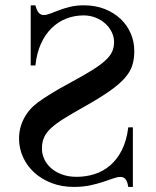

<svg xmlns="http://www.w3.org/2000/svg" viewBox="-20 -698 596 733"><path d="M52.7 -168.9Q52.7 -210 71.5 -245.8Q90.3 -281.7 124 -306.6Q141.6 -319.8 172.6 -339.1Q203.6 -358.4 251 -383.8Q299.8 -410.2 331.8 -430.2Q363.8 -450.2 382.3 -467.3Q400.9 -484.4 408.2 -501Q415.5 -517.6 415.5 -537.1Q415.5 -557.6 406.2 -576.2Q397 -594.7 381.3 -608.6Q365.7 -622.6 344.5 -630.9Q323.2 -639.2 299.3 -639.2Q264.2 -639.2 232.9 -627Q201.7 -614.7 177 -590.6Q152.3 -566.4 136.2 -530.8Q120.1 -495.1 115.2 -448.2H97.2V-677.7H115.2Q120.6 -656.7 128.4 -648.7Q136.2 -640.6 147 -640.6Q157.7 -640.6 172.1 -646.2Q186.5 -651.9 205.1 -658.9Q223.6 -666 247.3 -671.9Q271 -677.7 299.8 -677.7Q344.2 -677.7 379.9 -663.6Q415.5 -649.4 440.7 -625.5Q465.8 -601.6 479.2 -570.1Q492.7 -538.6 492.7 -503.4Q492.7 -472.7 484.9 -448Q477.1 -423.3 455.6 -399.2Q434.1 -375 396.5 -348.9Q358.9 -322.8 299.8 -289.6Q256.3 -265.1 225.8 -246.3Q195.3 -227.5 176.3 -210.2Q157.2 -192.9 148.7 -174.3Q140.1 -155.8 140.1 -131.3Q140.1 -109.4 149.4 -89.8Q158.7 -70.3 175.8 -55.4Q192.9 -40.5 217.5 -31.7Q242.2 -22.9 272.5 -22.9Q307.6 -22.9 340.6 -33.2Q373.5 -43.5 400.1 -66.2Q426.8 -88.9 445.1 -124.8Q463.4 -160.6 469.7 -211.9H487.3V15.6H469.7Q466.3 -5.9 459 -14.2Q451.7 -22.5 439.9 -22.5Q428.2 -22.5 411.6 -16.6Q395 -10.7 373 -3.4Q351.1 3.9 323.5 9.8Q295.9 15.6 261.7 15.6Q215.8 15.6 177.5 1Q139.2 -13.7 111.3 -38.8Q83.5 -64 68.1 -97.7Q52.7 -131.3 52.7 -168.9Z"/></svg>

Font: Doulos SIL Eur
Style: Regular
Weight: 400
Designer: Walt Agee, Victor Gaultney, Peter Martin, Debbi Hosken, Becca Hirsbrunner
Foundry: SIL International
Version: Version 5.000